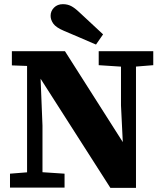

<svg xmlns="http://www.w3.org/2000/svg" viewBox="-20 -901 781 922"><path d="M28 0V-67L129 -75H169L290 -67V0ZM110 0V-621H171L184 -298V0ZM454 -588V-655H716V-588L617 -580H577ZM510 1 173 -526H147L119 -584L37 -587V-655H292L572 -215L570 -212L561 -395V-655H633V1ZM475 -736 441 -687Q403 -704 364.5 -720Q326 -736 287 -753Q249 -769 236 -787.5Q223 -806 223 -825Q223 -848 239.5 -864.5Q256 -881 282 -881Q304 -881 321.5 -872Q339 -863 361 -842Q389 -816 417.5 -789.5Q446 -763 475 -736Z"/></svg>

Font: Source Serif 4 ExtraBold
Style: Regular
Weight: 800
Designer: Frank Grießhammer
Foundry: Adobe Systems Incorporated
Version: Version 4.004;hotconv 1.0.116;makeotfexe 2.5.65601